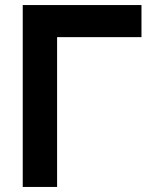

<svg xmlns="http://www.w3.org/2000/svg" viewBox="-20 -740 590 760"><path d="M206 0H70V-720H540V-593H206Z"/></svg>

Font: Hauora ExtraBold
Style: Regular
Weight: 800
Designer: Wayne Shih
Foundry: WCYS
Version: Version 1.001